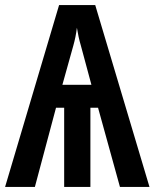

<svg xmlns="http://www.w3.org/2000/svg" viewBox="-22 -734 607 754"><path d="M352 -714H210L-2 0H115L198 -311H230V0H333V-311H363L449 0H565ZM280 -625C284 -600 289 -577 295 -557L337 -401H223L266 -555C272 -576 277 -600 280 -625Z"/></svg>

Font: Noto Sans Display Condensed Medium
Style: Regular
Weight: 500
Width: 3
Designer: Monotype Design Team
Foundry: Monotype Imaging Inc.
Version: Version 1.900